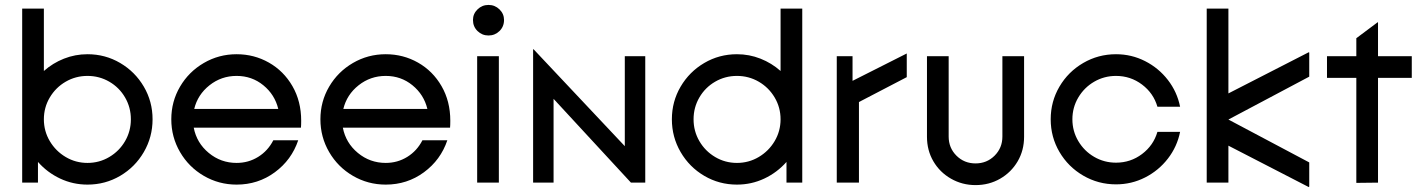

<svg xmlns="http://www.w3.org/2000/svg" viewBox="-20 -741 5774 779"><path d="M134 -84V0H70V-706H158V-453Q194 -485 239.5 -503Q285 -521 335 -521Q407 -521 467.5 -485.5Q528 -450 563.5 -389.5Q599 -329 599 -257Q599 -185 563.5 -124Q528 -63 467.5 -27.5Q407 8 335 8Q276 8 224 -16.5Q172 -41 134 -84ZM511 -257Q511 -305 487.5 -345.5Q464 -386 423.5 -409.5Q383 -433 335 -433Q287 -433 246.5 -409.5Q206 -386 182 -345.5Q158 -305 158 -257Q158 -209 182 -168.5Q206 -128 246.5 -104Q287 -80 335 -80Q383 -80 423.5 -104Q464 -128 487.5 -168.5Q511 -209 511 -257Z M675 -257Q675 -329 710.5 -389.5Q746 -450 807 -485.5Q868 -521 940 -521Q1011 -521 1071 -487Q1131 -453 1166.5 -391.5Q1202 -330 1202 -251Q1202 -233 1201 -223H766Q778 -161 827 -120.5Q876 -80 940 -80Q988 -80 1027.5 -104.5Q1067 -129 1089 -172H1190Q1163 -92 1095 -42Q1027 8 940 8Q868 8 807 -27.5Q746 -63 710.5 -124Q675 -185 675 -257ZM1109 -299Q1095 -357 1048.5 -395Q1002 -433 940 -433Q878 -433 830 -395Q782 -357 768 -299Z M1280 -257Q1280 -329 1315.5 -389.5Q1351 -450 1412 -485.5Q1473 -521 1545 -521Q1616 -521 1676 -487Q1736 -453 1771.5 -391.5Q1807 -330 1807 -251Q1807 -233 1806 -223H1371Q1383 -161 1432 -120.5Q1481 -80 1545 -80Q1593 -80 1632.5 -104.5Q1672 -129 1694 -172H1795Q1768 -92 1700 -42Q1632 8 1545 8Q1473 8 1412 -27.5Q1351 -63 1315.5 -124Q1280 -185 1280 -257ZM1714 -299Q1700 -357 1653.5 -395Q1607 -433 1545 -433Q1483 -433 1435 -395Q1387 -357 1373 -299Z M2004 -513V0H1916V-513ZM1899 -660Q1899 -685 1917.5 -703Q1936 -721 1962 -721Q1988 -721 2006.5 -703Q2025 -685 2025 -660Q2025 -633 2006.5 -615Q1988 -597 1962 -597Q1936 -597 1917.5 -615Q1899 -633 1899 -660Z M2143 -541H2145L2515 -148V-513H2598V0H2540L2226 -340V0H2143Z M2706 -257Q2706 -329 2741.5 -389.5Q2777 -450 2837.5 -485.5Q2898 -521 2970 -521Q3020 -521 3065.5 -503Q3111 -485 3147 -453V-706H3235V0H3171V-84Q3133 -41 3081 -16.5Q3029 8 2970 8Q2898 8 2837.5 -27.5Q2777 -63 2741.5 -124Q2706 -185 2706 -257ZM3147 -257Q3147 -305 3123 -345.5Q3099 -386 3058.5 -409.5Q3018 -433 2970 -433Q2922 -433 2881.5 -409.5Q2841 -386 2817.5 -345.5Q2794 -305 2794 -257Q2794 -209 2817.5 -168.5Q2841 -128 2881.5 -104Q2922 -80 2970 -80Q3018 -80 3058.5 -104Q3099 -128 3123 -168.5Q3147 -209 3147 -257Z M3375 -513H3439V-413L3659 -524V-428L3465 -327V0H3375Z M3741 -186V-513H3829V-187Q3829 -141 3860.5 -109.5Q3892 -78 3938 -78Q3984 -78 4015.5 -109.5Q4047 -141 4047 -187V-513H4135V-186Q4135 -131 4109 -86.5Q4083 -42 4038 -16Q3993 10 3938 10Q3884 10 3838.5 -16Q3793 -42 3767 -86.5Q3741 -131 3741 -186Z M4243 -257Q4243 -329 4278.5 -389.5Q4314 -450 4375 -485.5Q4436 -521 4508 -521Q4571 -521 4626 -493Q4681 -465 4718.5 -416.5Q4756 -368 4768 -308H4676Q4660 -363 4613.5 -398Q4567 -433 4508 -433Q4460 -433 4419.5 -409.5Q4379 -386 4355 -345.5Q4331 -305 4331 -257Q4331 -209 4355 -168.5Q4379 -128 4419.5 -104.5Q4460 -81 4508 -81Q4567 -81 4613.5 -116Q4660 -151 4676 -206H4768Q4756 -146 4718.5 -97.5Q4681 -49 4626 -21Q4571 7 4508 7Q4436 7 4375 -28.5Q4314 -64 4278.5 -124.5Q4243 -185 4243 -257Z M4964 -150V0H4876V-706H4964V-362L5290 -529L5292 -528V-430L4964 -256L5292 -82V16L5290 18Z M5483 -425H5364V-513H5483V-586L5570 -651L5571 -650V-513H5708V-425H5571V0L5483 1Z"/></svg>

Font: Lineal
Style: Regular
Weight: 400
Designer: Created by Frank Adebiaye with contributions from Anton Moglia & Ariel Martín Pérez
Created by Frank ADEBIAYE with FontF
Foundry: Velvetyne Type Foundry
Version: Version 2.000